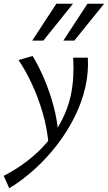

<svg xmlns="http://www.w3.org/2000/svg" viewBox="-73 -727 582 1036"><path d="M-23 289 -53 222Q17 186 77 139.5Q137 93 183.5 37.5Q230 -18 262 -81Q294 -144 309 -212Q319 -260 322 -311Q325 -362 322 -416H401Q403 -377 400 -338Q397 -299 388 -259Q370 -178 331 -99Q292 -20 237 52Q182 124 116 184Q50 244 -23 289ZM190 62Q183 -29 158.5 -114Q134 -199 99.5 -273Q65 -347 27 -403L103 -425Q137 -369 167 -298Q197 -227 217.5 -149Q238 -71 242 6ZM101 -508 231 -707H321L161 -508ZM269 -508 399 -707H489L328 -508Z"/></svg>

Font: Ysabeau Infant Medium
Style: Italic
Weight: 500
Italic angle: -12°
Designer: Christian Thalmann (Catharsis Fonts)
Version: Version 2.001;gftools[0.9.30]; featfreeze: ss01,ss02,lnum